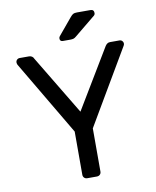

<svg xmlns="http://www.w3.org/2000/svg" viewBox="-95 -961 838 1033"><g transform="rotate(-10 323.5 -444.0)"><path d="M297 0Q287 0 280.5 -6.5Q274 -13 274 -23V-259L33 -667Q32 -670 31 -673Q30 -676 30 -680Q30 -688 36 -694Q42 -700 50 -700H102Q111 -700 118 -695.5Q125 -691 128 -683L323 -359L518 -683Q523 -691 529.5 -695.5Q536 -700 545 -700H596Q605 -700 611 -694Q617 -688 617 -680Q617 -676 616 -673Q615 -670 613 -667L373 -259V-23Q373 -13 366.5 -6.5Q360 0 349 0ZM296 -750Q280 -750 280 -766Q280 -774 285 -779L360 -869Q369 -880 376 -884Q383 -888 397 -888H471Q490 -888 490 -868Q490 -861 485 -856L369 -761Q361 -754 354 -752Q347 -750 336 -750Z"/></g></svg>

Font: RubikRegular
Style: Regular
Weight: 400
Designer: Hubert and Fischer
Foundry: Hubert and Fischer
Version: Version 2.300;gftools[0.9.30]